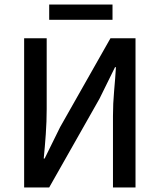

<svg xmlns="http://www.w3.org/2000/svg" viewBox="-20 -823 701 843"><path d="M86 0V-655H185V-344Q185 -290 181 -233.5Q177 -177 172 -127H176L244 -265L465 -655H575V0H476V-314Q476 -368 481 -423Q486 -478 489 -528H485L417 -390L196 0ZM196 -736V-803H474V-736Z"/></svg>

Font: Source Sans 3 Medium
Style: Regular
Weight: 500
Designer: Paul D. Hunt
Foundry: Adobe
Version: Version 3.052;hotconv 1.1.0;makeotfexe 2.6.0